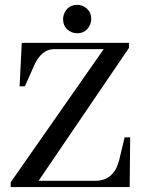

<svg xmlns="http://www.w3.org/2000/svg" viewBox="-20 -760 577 780"><path d="M506.8 0 508.8 -202.1H486.3L463.9 -108.4Q442.4 -26.4 368.2 -25.4H136.7L503.9 -565.4V-585.9H68.4L59.6 -409.2H81.1L120.1 -497.1Q149.4 -559.6 199.2 -560.5H401.4L23.4 -19.5V0ZM350.6 -682.6Q350.6 -717.8 319.3 -734.4Q306.6 -740.2 293.9 -740.2Q257.8 -740.2 242.2 -708Q236.3 -695.3 236.3 -682.6Q236.3 -645.5 269.5 -629.9Q281.2 -625 293.9 -625Q329.1 -625 344.7 -657.2Q350.6 -669.9 350.6 -682.6Z"/></svg>

Font: Abhaya Libre Medium
Style: Regular
Weight: 500
Designer: Pushpananda Ekanayake, Sol Matas, Pathum Egodawatta
Foundry: Mooniak
Version: Version 1.050 ; ttfautohint (v1.6)